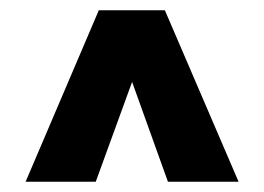

<svg xmlns="http://www.w3.org/2000/svg" viewBox="-20 -830 516 375"><path d="M30 -475 173 -810H302L446 -475H308L238 -670L167 -475Z"/></svg>

Font: Oswald
Style: Bold
Weight: 700
Designer: Vernon Adams
Foundry: Vernon Adams
Version: Version 4.103;gftools[0.9.33.dev8+g029e19f]